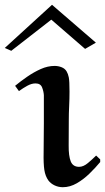

<svg xmlns="http://www.w3.org/2000/svg" viewBox="-70 -768 438 801"><path d="M260 -72Q278 -72 297 -88Q316 -104 331 -119L348 -103V-92Q329 -69 304 -44.5Q279 -20 250.5 -3.5Q222 13 192 13Q174 13 158 5.5Q142 -2 132 -15Q119 -33 115 -59Q111 -85 112 -131.5Q113 -178 113 -254V-371Q112 -387 105.5 -403.5Q99 -420 78 -420Q62 -420 44.5 -410.5Q27 -401 9 -388L-7 -410Q16 -429 43.5 -448Q71 -467 100 -480Q129 -493 158 -493Q173 -493 187 -487.5Q201 -482 208 -470Q214 -460 217 -445Q220 -430 220 -386Q220 -356 218.5 -325.5Q217 -295 217 -265Q217 -204 216.5 -161Q216 -118 225 -95Q234 -72 260 -72ZM-50 -568 147 -748 330 -590 285 -564 144 -686 -23 -556Z"/></svg>

Font: Aref Ruqaa Ink
Style: Bold
Weight: 700
Designer: Abdullah Aref
Version: Version 1.005